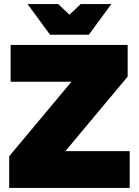

<svg xmlns="http://www.w3.org/2000/svg" viewBox="-20 -920 680 940"><path d="M25 0V-155L330 -520H32V-700H605V-545L300 -180H615V0ZM225 -750 115 -900H265L320 -848L375 -900H525L415 -750Z"/></svg>

Font: Golos Text ExtraBold
Style: Regular
Weight: 800
Designer: A.Korolkova, Vitaly Kuzmin
Foundry: ParaType Ltd
Version: Version 2.004